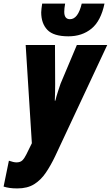

<svg xmlns="http://www.w3.org/2000/svg" viewBox="-80 -802 613 1062"><path d="M16.1 240.2Q-8.8 240.2 -26.9 237.5Q-44.9 234.9 -60.1 230L-30.8 86.9Q-4.4 96.2 11.2 96.2Q32.2 96.2 43.7 85Q55.2 73.7 65.9 51.8L96.2 -9.8L62 -553.2H224.1L225.1 -335.9Q225.1 -313.5 224.6 -290.5Q224.1 -267.6 223.1 -245.1H226.1Q231.9 -269.5 241 -297.1Q250 -324.7 254.9 -338.9L345.2 -553.2H513.2L225.1 62Q201.2 112.3 173.8 152.8Q146.5 193.4 109.1 216.8Q71.8 240.2 16.1 240.2ZM298.3 -601.1Q216.3 -601.1 182.1 -636.7Q147.9 -672.4 147.9 -733.9Q147.9 -742.2 149.7 -756.1Q151.4 -770 153.3 -782.2H280.3Q275.4 -755.4 275.4 -736.8Q275.4 -695.8 307.1 -695.8Q351.6 -695.8 372.1 -782.2H498Q478 -686 426 -643.6Q374 -601.1 298.3 -601.1Z"/></svg>

Font: Open Sans Condensed ExtraBold
Style: Italic
Weight: 800
Width: 3
Italic angle: -12°
Designer: Monotype Design Team
Foundry: Monotype Imaging Inc.
Version: Version 3.003; ttfautohint (v1.8.4)